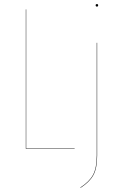

<svg xmlns="http://www.w3.org/2000/svg" viewBox="-20 -726 596 937"><path d="M453.1 -706.1Q459 -706.1 459 -700.2Q459 -693.8 453.1 -693.8Q446.8 -693.8 446.8 -700.2Q446.8 -706.1 453.1 -706.1ZM107.9 -680.2V-2H344.2V0H106V-680.2ZM454.1 -517.1V32.2Q454.1 94.7 435.8 128.4Q417.5 162.1 373 190.9L372.1 189Q416 160.6 434.1 127.2Q452.1 93.8 452.1 32.2V-517.1Z"/></svg>

Font: Fira Sans Compressed Two
Style: Regular
Weight: 100
Width: 1
Designer: Carrois Corporate & Edenspiekermann AG
Foundry: Carrois Corporate GbR & Edenspiekermann AG
Version: Version 4.203;PS 004.203;hotconv 1.0.88;makeotf.lib2.5.64775